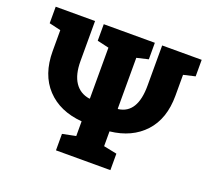

<svg xmlns="http://www.w3.org/2000/svg" viewBox="-121 -862 1099 1012"><g transform="rotate(20 428.0 -355.5)"><path d="M287.1 0V-92.3L361.8 -107.4V-189.9Q236.3 -200.2 164.1 -277.3Q91.8 -354.5 91.8 -485.8V-603L26.9 -618.2V-710.9H247.6V-485.8Q247.6 -410.6 276.4 -367.7Q305.2 -324.7 358.9 -316.4L361.8 -317.9V-603L296.4 -618.2V-710.9H583V-618.2L518.1 -603V-317.4L521 -316.4Q624 -330.1 624 -485.8V-710.9H845.7V-618.2L780.3 -603V-485.8Q780.3 -356.4 710 -280Q639.6 -203.6 518.1 -190.4V-107.4L592.3 -92.3V0Z"/></g></svg>

Font: Roboto Slab ExtraBold
Style: Regular
Weight: 800
Designer: Google
Version: Version 2.001; ttfautohint (v1.8.3)